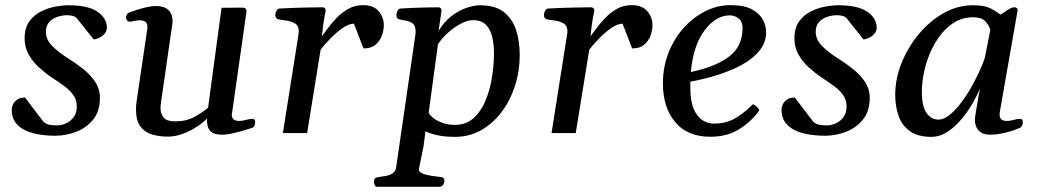

<svg xmlns="http://www.w3.org/2000/svg" viewBox="-20 -515 4023 743"><path d="M193.8 10.3Q144 10.3 106 -0.2Q67.9 -10.7 46.6 -33Q25.4 -55.2 25.4 -89.4Q25.4 -109.9 39.3 -123.8Q53.2 -137.7 76.7 -137.7L148.4 -43.5Q158.2 -35.2 169.4 -32.5Q180.7 -29.8 202.1 -29.8Q217.8 -29.8 235.8 -37.8Q253.9 -45.9 266.1 -63.2Q278.3 -80.6 276.9 -107.4Q275.9 -131.3 262.2 -149.4Q248.5 -167.5 227.1 -183.1Q205.6 -198.7 180.2 -215.3Q154.8 -232.4 130.6 -254.4Q106.4 -276.4 90.8 -304.4Q75.2 -332.5 75.2 -366.2Q75.2 -406.7 93.3 -431.9Q111.3 -457 138.7 -470.7Q166 -484.4 194.6 -489.5Q223.1 -494.6 244.1 -494.6Q319.8 -494.6 355.7 -470.7Q391.6 -446.8 393.6 -411.1Q394.5 -396.5 385.5 -385.5Q376.5 -374.5 364 -368.7Q351.6 -362.8 342.3 -362.8L276.9 -444.8Q271.5 -450.7 261.7 -453.4Q252 -456.1 239.7 -456.1Q220.7 -456.1 201.2 -449.5Q181.6 -442.9 169.2 -428Q156.7 -413.1 157.7 -388.2Q159.2 -359.9 182.9 -336.2Q206.5 -312.5 245.1 -288.1Q274.9 -269.5 302.7 -247.3Q330.6 -225.1 348.6 -197.8Q366.7 -170.4 366.7 -135.7Q366.7 -85 340.8 -52.7Q314.9 -20.5 275.1 -5.1Q235.4 10.3 193.8 10.3Z M629.4 13.7Q598.1 13.7 569.8 5.9Q541.5 -2 523.9 -24.7Q506.3 -47.4 506.3 -92.3Q506.3 -108.4 509.3 -127.9L549.8 -401.4Q550.3 -404.8 550.3 -410.2Q550.3 -426.3 541.7 -431.4Q533.2 -436.5 521.5 -436.5Q511.2 -436.5 500 -433.8Q488.8 -431.2 481.9 -431.2Q470.2 -431.2 467.8 -445.3Q466.8 -450.7 470.5 -457.8Q474.1 -464.8 481.9 -467.3Q548.3 -491.7 582.5 -491.7Q610.8 -491.7 624.8 -481.9Q638.7 -472.2 643.3 -458.7Q647.9 -445.3 647.9 -434.1Q647.9 -426.3 647 -421.1Q646 -416 646 -416L603 -118.7Q602.5 -113.3 601.8 -107.7Q601.1 -102.1 601.1 -96.7Q601.1 -75.7 612.8 -60.5Q624.5 -45.4 658.7 -45.4Q701.2 -45.4 732.4 -62.7Q763.7 -80.1 785.2 -98.1L837.4 -484.9L918 -485.4Q934.1 -485.4 934.1 -471.7L877.4 -73.7Q875.5 -62 882.6 -54.4Q889.6 -46.9 906.2 -46.9Q916.5 -46.9 932.1 -51Q947.8 -55.2 955.1 -55.2Q959.5 -55.2 963.4 -53.2Q967.3 -51.3 967.3 -40.5Q967.3 -34.7 964.6 -28.6Q961.9 -22.5 955.1 -20Q921.4 -8.8 889.9 -1.2Q858.4 6.3 840.3 6.3Q812 6.3 799.6 -3.2Q787.1 -12.7 783.9 -25.9Q780.8 -39.1 780.8 -49.8Q780.8 -51.3 780.8 -53Q780.8 -54.7 780.8 -56.2Q766.6 -41 741.9 -24.7Q717.3 -8.3 687.7 2.7Q658.2 13.7 629.4 13.7Z M1225.6 -374.5Q1233.9 -384.8 1247.8 -404.3Q1261.7 -423.8 1281.7 -444.8Q1301.8 -465.8 1327.4 -480.5Q1353 -495.1 1384.8 -495.1Q1425.3 -495.1 1445.3 -471.7Q1465.3 -448.2 1465.3 -417.5Q1465.3 -398.9 1458 -377.9Q1450.7 -356.9 1433.6 -342.3Q1416.5 -327.6 1386.7 -327.6L1349.6 -423.3Q1330.1 -423.3 1305.9 -406.5Q1281.7 -389.6 1258.8 -366.2Q1235.8 -342.8 1220.7 -322.8L1168.5 0H1074.7L1134.8 -379.9Q1136.2 -388.2 1136.2 -394Q1136.2 -416.5 1120.4 -425Q1104.5 -433.6 1085 -435.8Q1065.4 -438 1054.7 -440.9Q1045.4 -445.3 1045.4 -455.6Q1045.4 -465.3 1050 -473.4Q1054.7 -481.4 1060.5 -481.9Q1114.7 -484.9 1161.1 -485.8Q1207.5 -486.8 1228 -486.8Q1231.9 -486.8 1236.1 -483.9Q1240.2 -481 1240.2 -472.2Q1240.2 -472.2 1235.6 -449.2Q1231 -426.3 1225.6 -374.5Z M1440.4 208Q1432.6 208 1429.9 200.7Q1427.2 193.4 1427.2 188Q1427.2 178.7 1432.1 174.8Q1437 170.9 1446.8 169.9Q1459 168.5 1473.6 165.8Q1488.3 163.1 1499.5 155.5Q1510.7 147.9 1513.2 131.3L1587.4 -379.9Q1587.9 -383.3 1588.1 -386.5Q1588.4 -389.6 1588.4 -392.6Q1588.4 -416 1576.4 -424.6Q1564.5 -433.1 1549.1 -435.3Q1533.7 -437.5 1522.9 -440.9Q1518.1 -442.9 1515.9 -447Q1513.7 -451.2 1514.2 -460.4Q1515.1 -466.3 1519 -473.9Q1522.9 -481.4 1528.8 -481.9Q1576.7 -484.9 1616.2 -485.8Q1655.8 -486.8 1676.3 -486.8Q1680.2 -486.8 1684.3 -483.9Q1688.5 -481 1688.5 -472.2L1677.2 -395.5Q1698.7 -431.2 1727.3 -452.9Q1755.9 -474.6 1785.2 -484.6Q1814.5 -494.6 1837.4 -494.6Q1896.5 -494.6 1929.9 -468.3Q1963.4 -441.9 1977.3 -398.2Q1991.2 -354.5 1991.2 -301.8Q1991.2 -240.2 1973.1 -183.6Q1955.1 -127 1921.6 -82.3Q1888.2 -37.6 1842.3 -11.5Q1796.4 14.6 1741.2 14.6Q1703.1 14.6 1675 8.8Q1647 2.9 1626.5 -6.8L1618.7 52.7L1601.1 138.7Q1599.6 149.4 1613 155.5Q1626.5 161.6 1646.5 164.8Q1666.5 168 1685.5 169.9Q1699.7 171.4 1699.7 183.1Q1699.7 196.8 1693.1 202.4Q1686.5 208 1679.7 208ZM1739.7 -31.7Q1785.2 -31.7 1814.7 -59.8Q1844.2 -87.9 1861.1 -131.1Q1877.9 -174.3 1884.8 -221.9Q1891.6 -269.5 1891.6 -308.1Q1891.6 -341.3 1885 -370.8Q1878.4 -400.4 1860.8 -418.7Q1843.3 -437 1810.1 -437Q1789.1 -437 1763.2 -423.3Q1737.3 -409.7 1713.6 -388.4Q1689.9 -367.2 1674.8 -343.8L1638.7 -77.6Q1653.3 -56.2 1680.9 -43.9Q1708.5 -31.7 1739.7 -31.7Z M2265.1 -374.5Q2273.4 -384.8 2287.4 -404.3Q2301.3 -423.8 2321.3 -444.8Q2341.3 -465.8 2366.9 -480.5Q2392.6 -495.1 2424.3 -495.1Q2464.8 -495.1 2484.9 -471.7Q2504.9 -448.2 2504.9 -417.5Q2504.9 -398.9 2497.6 -377.9Q2490.2 -356.9 2473.1 -342.3Q2456.1 -327.6 2426.3 -327.6L2389.2 -423.3Q2369.6 -423.3 2345.5 -406.5Q2321.3 -389.6 2298.3 -366.2Q2275.4 -342.8 2260.3 -322.8L2208 0H2114.3L2174.3 -379.9Q2175.8 -388.2 2175.8 -394Q2175.8 -416.5 2159.9 -425Q2144 -433.6 2124.5 -435.8Q2105 -438 2094.2 -440.9Q2085 -445.3 2085 -455.6Q2085 -465.3 2089.6 -473.4Q2094.2 -481.4 2100.1 -481.9Q2154.3 -484.9 2200.7 -485.8Q2247.1 -486.8 2267.6 -486.8Q2271.5 -486.8 2275.6 -483.9Q2279.8 -481 2279.8 -472.2Q2279.8 -472.2 2275.1 -449.2Q2270.5 -426.3 2265.1 -374.5Z M2944.8 -390.6Q2944.8 -352.1 2920.7 -321Q2896.5 -290 2855 -266.6Q2813.5 -243.2 2761 -226.3Q2708.5 -209.5 2651.4 -198.7Q2651.4 -193.4 2651.4 -187.5Q2651.4 -181.6 2651.4 -175.8Q2651.4 -125 2664.1 -94.5Q2676.8 -64 2697.8 -50.3Q2718.8 -36.6 2742.7 -36.6Q2786.1 -36.6 2819.3 -54.2Q2852.5 -71.8 2886.7 -105Q2889.2 -107.9 2891.6 -110.1Q2894 -112.3 2897.5 -109.9Q2902.8 -106.9 2907.5 -102.8Q2912.1 -98.6 2915.5 -93.8Q2916.5 -92.3 2917.2 -91.3Q2918 -90.3 2918 -89.4Q2918 -86.9 2916 -84.7Q2914.1 -82.5 2913.1 -80.1Q2880.4 -38.6 2835.7 -12.2Q2791 14.2 2728.5 14.2Q2640.1 14.2 2592.8 -42.5Q2545.4 -99.1 2545.4 -191.9Q2545.4 -256.3 2567.4 -311.8Q2589.4 -367.2 2626.7 -408.2Q2664.1 -449.2 2710.7 -472.2Q2757.3 -495.1 2806.6 -495.1Q2860.4 -495.1 2890.4 -478.5Q2920.4 -461.9 2932.6 -437.7Q2944.8 -413.6 2944.8 -390.6ZM2804.2 -455.6Q2750.5 -455.6 2706.8 -397.9Q2663.1 -340.3 2653.3 -236.3Q2750.5 -256.8 2802.5 -296.9Q2854.5 -336.9 2853.5 -409.2Q2853 -432.1 2837.9 -443.8Q2822.8 -455.6 2804.2 -455.6Z M3172.9 10.3Q3123 10.3 3085 -0.2Q3046.9 -10.7 3025.6 -33Q3004.4 -55.2 3004.4 -89.4Q3004.4 -109.9 3018.3 -123.8Q3032.2 -137.7 3055.7 -137.7L3127.4 -43.5Q3137.2 -35.2 3148.4 -32.5Q3159.7 -29.8 3181.2 -29.8Q3196.8 -29.8 3214.8 -37.8Q3232.9 -45.9 3245.1 -63.2Q3257.3 -80.6 3255.9 -107.4Q3254.9 -131.3 3241.2 -149.4Q3227.5 -167.5 3206.1 -183.1Q3184.6 -198.7 3159.2 -215.3Q3133.8 -232.4 3109.6 -254.4Q3085.4 -276.4 3069.8 -304.4Q3054.2 -332.5 3054.2 -366.2Q3054.2 -406.7 3072.3 -431.9Q3090.3 -457 3117.7 -470.7Q3145 -484.4 3173.6 -489.5Q3202.1 -494.6 3223.1 -494.6Q3298.8 -494.6 3334.7 -470.7Q3370.6 -446.8 3372.6 -411.1Q3373.5 -396.5 3364.5 -385.5Q3355.5 -374.5 3343 -368.7Q3330.6 -362.8 3321.3 -362.8L3255.9 -444.8Q3250.5 -450.7 3240.7 -453.4Q3231 -456.1 3218.8 -456.1Q3199.7 -456.1 3180.2 -449.5Q3160.6 -442.9 3148.2 -428Q3135.7 -413.1 3136.7 -388.2Q3138.2 -359.9 3161.9 -336.2Q3185.5 -312.5 3224.1 -288.1Q3253.9 -269.5 3281.7 -247.3Q3309.6 -225.1 3327.6 -197.8Q3345.7 -170.4 3345.7 -135.7Q3345.7 -85 3319.8 -52.7Q3293.9 -20.5 3254.2 -5.1Q3214.4 10.3 3172.9 10.3Z M3584.5 14.6Q3532.7 14.6 3502 -6.8Q3471.2 -28.3 3457.8 -65.4Q3444.3 -102.5 3444.3 -148.4Q3444.3 -210 3468.8 -271Q3493.2 -332 3535.4 -382.8Q3577.6 -433.6 3631.3 -464.1Q3685.1 -494.6 3744.1 -494.6Q3787.1 -494.6 3808.1 -484.9Q3829.1 -475.1 3851.6 -458.5Q3863.8 -465.3 3879.2 -476.1Q3894.5 -486.8 3905.8 -486.8Q3910.6 -486.8 3914.6 -483.6Q3918.5 -480.5 3917.5 -472.2L3849.1 -82Q3848.1 -75.2 3848.1 -71.8Q3848.1 -61 3854.2 -54Q3860.4 -46.9 3877 -46.9Q3887.2 -46.9 3902.8 -51Q3918.5 -55.2 3925.8 -55.2Q3930.2 -55.2 3934.1 -53.2Q3938 -51.3 3938 -40.5Q3938 -34.7 3935.3 -28.8Q3932.6 -22.9 3925.8 -20Q3901.9 -9.3 3870.1 -1.5Q3838.4 6.3 3811 6.3Q3783.2 6.3 3767.8 -9.3Q3752.4 -24.9 3752.4 -53.7Q3752.4 -56.6 3754.6 -70.3Q3756.8 -84 3760 -103Q3763.2 -122.1 3766.4 -141.1Q3769.5 -160.2 3772 -173.3Q3763.2 -149.4 3745.1 -117.4Q3727.1 -85.4 3701.9 -55.2Q3676.8 -24.9 3646.7 -5.1Q3616.7 14.6 3584.5 14.6ZM3611.8 -52.2Q3631.3 -52.2 3652.3 -68.4Q3673.3 -84.5 3694.3 -111.1Q3715.3 -137.7 3733.9 -169.4Q3752.4 -201.2 3767.3 -232.9Q3782.2 -264.6 3791 -291L3812.5 -399.9Q3805.2 -420.4 3791.3 -434.3Q3777.3 -448.2 3745.6 -448.2Q3698.7 -448.2 3661.9 -420.9Q3625 -393.6 3599.4 -349.9Q3573.7 -306.2 3560.5 -256.1Q3547.4 -206.1 3547.4 -160.2Q3547.4 -103.5 3565.4 -77.9Q3583.5 -52.2 3611.8 -52.2Z"/></svg>

Font: Gelasio
Style: Italic
Weight: 400
Italic angle: -8.5°
Designer: Eben Sorkin
Foundry: Eben Sorkin
Version: Version 1.008